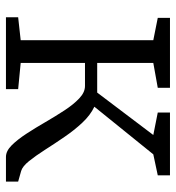

<svg xmlns="http://www.w3.org/2000/svg" viewBox="7 -598 591 645"><g transform="rotate(90 302.5 -275.5)"><path d="M38 0V-41L115 -49.5V-495L40 -510V-551H275V-510L191.5 -495V-306.5H291L433.5 -495L358 -510V-551H569V-510L498.5 -495L338.5 -297Q367 -283.5 392.2 -256.5Q417.5 -229.5 440.2 -196.2Q463 -163 483.2 -131.2Q503.5 -99.5 521.2 -77.5Q539 -55.5 554.5 -51L590 -41V0H507Q487.5 0 468.2 -19.2Q449 -38.5 429.2 -68.8Q409.5 -99 390 -132.8Q370.5 -166.5 350.5 -197Q330.5 -227.5 310.2 -246.5Q290 -265.5 269 -265.5H191.5V-49.5L279.5 -41V0Z"/></g></svg>

Font: Merriweather 28pt Light
Style: Regular
Weight: 300
Version: Version 2.100